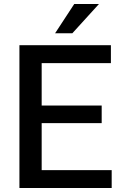

<svg xmlns="http://www.w3.org/2000/svg" viewBox="-20 -936 606 956"><path d="M536.1 0H160.6V-88.9H536.1ZM187.5 0H76.7V-710.9H187.5ZM486.3 -322.8H160.6V-410.6H486.3ZM532.2 -621.6H160.6V-710.9H532.2ZM349.6 -916H472.7L340.3 -770.5H254.4Z"/></svg>

Font: Heebo Medium
Style: Regular
Weight: 500
Designer: Oded Ezer
Foundry: Ezer Type House
Version: Version 3.100